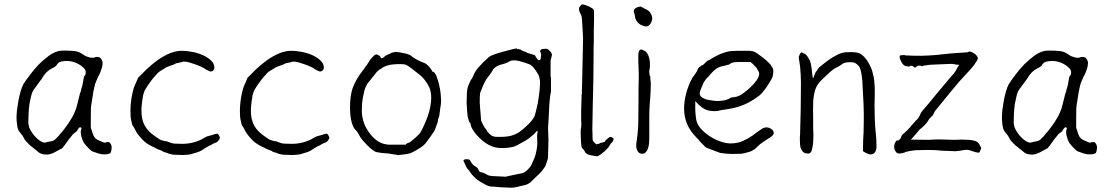

<svg xmlns="http://www.w3.org/2000/svg" viewBox="-20 -706 5136 889"><path d="M222.7 -390.6Q219.7 -389.6 216.8 -386.7Q214.8 -385.7 213.9 -384.8V-385.7L212.9 -384.8Q211.9 -383.8 210.9 -383.8H210L209 -382.8Q203.1 -377.9 197.3 -373Q192.4 -369.1 187.5 -362.3Q181.6 -355.5 178.7 -349.6Q175.8 -344.7 170.9 -337.9Q165 -331.1 159.2 -322.3L151.4 -311.5Q146.5 -303.7 140.6 -296.9Q129.9 -284.2 125 -264.6Q120.1 -245.1 116.2 -223.6Q113.3 -201.2 112.3 -180.7Q111.3 -160.2 111.3 -146.5Q111.3 -146.5 111.3 -137.7Q111.3 -133.8 112.3 -127.9Q113.3 -118.2 121.1 -103.5Q128.9 -89.8 139.6 -77.1Q151.4 -63.5 164.1 -54.7Q181.6 -43.9 190.4 -45.9Q197.3 -47.9 205.1 -49.8Q226.6 -52.7 233.4 -58.6Q240.2 -64.5 247.1 -72.3Q253.9 -78.1 256.8 -84Q266.6 -93.8 281.2 -113.3Q300.8 -138.7 315.4 -165Q330.1 -192.4 335.9 -215.8Q348.6 -266.6 349.6 -270.5Q353.5 -280.3 353.5 -282.2L354.5 -283.2L355.5 -291Q356.4 -293 359.4 -302.7Q361.3 -307.6 362.3 -314.5Q363.3 -319.3 364.3 -326.2Q365.2 -332 366.2 -336.9Q367.2 -342.8 368.2 -347.7Q370.1 -351.6 370.1 -354.5H371.1L372.1 -355.5Q377 -358.4 377 -373Q377 -382.8 366.2 -392.6Q357.4 -401.4 344.7 -408.7Q332 -416 317.4 -419.9Q303.7 -423.8 292 -423.8Q277.3 -423.8 262.7 -420.9Q249 -418 240.2 -401.4Q239.3 -401.4 239.3 -400.4H238.3Q237.3 -399.4 235.4 -397.5H234.4Q232.4 -395.5 230.5 -394.5Q225.6 -392.6 222.7 -390.6ZM477.5 7.8Q473.6 8.8 461.9 8.8Q450.2 8.8 436.5 4.9Q421.9 0 408.2 -4.9Q398.4 -8.8 372.1 -40Q364.3 -48.8 358.4 -69.3Q350.6 -93.8 356.4 -108.4Q359.4 -114.3 352.5 -116.2L350.6 -117.2L348.6 -116.2Q343.8 -112.3 340.8 -107.4Q336.9 -100.6 335 -97.7Q318.4 -86.9 314.5 -80.1Q305.7 -70.3 297.9 -59.6Q286.1 -43 277.8 -31.7Q269.5 -20.5 267.6 -19.5Q264.6 -17.6 231.4 0Q223.6 3.9 213.9 6.8Q205.1 9.8 196.3 9.8Q169.9 9.8 156.2 -2.9Q150.4 -8.8 139.6 -16.6Q128.9 -24.4 120.1 -32.2Q111.3 -40 103.5 -48.8Q95.7 -56.6 92.8 -62.5Q88.9 -70.3 85 -77.1Q81.1 -83 74.2 -90.8Q62.5 -102.5 59.6 -124Q56.6 -145.5 56.6 -161.1Q56.6 -175.8 58.6 -196.3Q61.5 -217.8 65.4 -240.2Q69.3 -261.7 75.2 -282.2Q81.1 -302.7 87.9 -315.4Q98.6 -333 118.2 -358.4Q136.7 -383.8 159.2 -407.2Q181.6 -429.7 207 -448.2Q231.4 -465.8 255.9 -470.7Q264.6 -471.7 271.5 -471.7Q279.3 -471.7 286.1 -471.7Q303.7 -471.7 323.2 -469.7Q341.8 -467.8 354.5 -460Q360.4 -456.1 367.2 -452.1Q376 -445.3 381.8 -444.3Q387.7 -442.4 393.6 -440.4Q400.4 -438.5 408.2 -438.5H409.2Q416 -438.5 421.9 -441.4L423.8 -442.4Q424.8 -442.4 428.7 -442.4H427.7H428.7Q443.4 -442.4 448.2 -433.6Q455.1 -423.8 455.1 -414.1Q455.1 -405.3 452.1 -393.6Q446.3 -377 445.3 -373Q441.4 -364.3 436.5 -353.5H435.5Q431.6 -343.8 426.8 -333Q420.9 -321.3 418 -307.6Q412.1 -282.2 412.1 -280.3Q403.3 -222.7 402.3 -217.8Q400.4 -211.9 400.4 -152.3V-119.1Q400.4 -111.3 403.3 -106.4Q404.3 -102.5 410.2 -85Q418 -61.5 440.4 -54.7Q447.3 -51.8 460.9 -45.9Q466.8 -43.9 471.7 -47.9Q481.4 -48.8 483.4 -47.9H484.4Q486.3 -47.9 490.2 -43Q494.1 -37.1 496.1 -31.2Q498 -22.5 496.1 -13.7Q494.1 -1 491.2 2.9Q488.3 4.9 477.5 7.8Z M929.7 -386.7Q927.7 -387.7 926.8 -388.7Q921.9 -392.6 908.2 -398.4Q895.5 -404.3 880.9 -409.2Q865.2 -414.1 852.5 -418Q838.9 -420.9 831.1 -420.9H830.1H829.1Q824.2 -418 805.7 -415Q798.8 -414.1 793 -412.1V-411.1Q788.1 -409.2 782.2 -406.2Q765.6 -401.4 749 -393.6Q738.3 -387.7 718.8 -375Q710 -369.1 701.2 -357.4Q691.4 -347.7 681.6 -334.5Q671.9 -321.3 663.1 -308.6Q655.3 -295.9 649.4 -286.1V-285.2Q645.5 -276.4 642.6 -264.6Q640.6 -253.9 638.7 -240.2Q636.7 -227.5 635.7 -214.8Q634.8 -202.1 634.8 -194.3V-193.4Q634.8 -152.3 650.4 -124Q667 -94.7 702.1 -72.3Q718.8 -60.5 720.7 -59.6Q727.5 -56.6 732.4 -55.7L745.1 -51.8L746.1 -52.7Q751 -52.7 756.8 -49.8Q774.4 -42 789.1 -41Q803.7 -40 822.3 -40Q851.6 -40 877 -46.9Q903.3 -53.7 926.8 -68.4Q936.5 -74.2 941.4 -75.2Q960 -80.1 961.4 -80.6Q962.9 -81.1 964.8 -81.5Q966.8 -82 971.7 -84Q975.6 -85.9 986.3 -86.9Q989.3 -86.9 993.2 -80.1Q998 -72.3 998 -68.4Q998 -62.5 993.2 -57.6Q986.3 -48.8 984.4 -47.9L969.7 -42Q964.8 -40 960.9 -37.1Q958 -35.2 956.1 -34.2Q944.3 -29.3 933.6 -22.5Q922.9 -15.6 910.2 -7.8Q900.4 -2 861.3 8.8H862.3Q862.3 8.8 861.3 8.8Q847.7 10.7 845.7 10.7Q838.9 10.7 827.1 11.7L793 10.7L779.3 9.8Q764.6 6.8 762.7 5.9Q750 0 743.2 -1Q737.3 -2 735.4 -3.9Q730.5 -8.8 724.6 -9.8Q712.9 -13.7 703.1 -18.6Q693.4 -24.4 683.6 -28.3Q655.3 -42 637.7 -61.5Q611.3 -89.8 604.5 -108.4Q601.6 -113.3 599.6 -117.2Q596.7 -120.1 595.7 -122.1Q593.8 -127 591.8 -129.9Q590.8 -133.8 589.8 -138.7Q585.9 -153.3 585 -164.1Q584 -175.8 584 -190.4Q584 -223.6 589.8 -256.8Q596.7 -297.9 608.4 -320.3Q613.3 -332 614.3 -334Q618.2 -340.8 618.2 -344.7Q638.7 -365.2 660.2 -386.7Q684.6 -409.2 710 -427.7Q736.3 -446.3 765.6 -459Q796.9 -471.7 825.2 -470.7Q841.8 -470.7 867.2 -466.3Q892.6 -461.9 916 -452.1Q939.5 -442.4 956.1 -426.8Q972.7 -412.1 972.7 -392.6Q972.7 -385.7 967.8 -380.4Q962.9 -375 955.1 -375Q950.2 -375 940.4 -380.9L933.6 -383.8L931.6 -385.7Z M1436.5 -386.7Q1434.6 -387.7 1433.6 -388.7Q1428.7 -392.6 1415 -398.4Q1402.3 -404.3 1387.7 -409.2Q1372.1 -414.1 1359.4 -418Q1345.7 -420.9 1337.9 -420.9H1336.9H1335.9Q1331.1 -418 1312.5 -415Q1305.7 -414.1 1299.8 -412.1V-411.1Q1294.9 -409.2 1289.1 -406.2Q1272.5 -401.4 1255.9 -393.6Q1245.1 -387.7 1225.6 -375Q1216.8 -369.1 1208 -357.4Q1198.2 -347.7 1188.5 -334.5Q1178.7 -321.3 1169.9 -308.6Q1162.1 -295.9 1156.2 -286.1V-285.2Q1152.3 -276.4 1149.4 -264.6Q1147.5 -253.9 1145.5 -240.2Q1143.6 -227.5 1142.6 -214.8Q1141.6 -202.1 1141.6 -194.3V-193.4Q1141.6 -152.3 1157.2 -124Q1173.8 -94.7 1209 -72.3Q1225.6 -60.5 1227.5 -59.6Q1234.4 -56.6 1239.3 -55.7L1252 -51.8L1252.9 -52.7Q1257.8 -52.7 1263.7 -49.8Q1281.2 -42 1295.9 -41Q1310.5 -40 1329.1 -40Q1358.4 -40 1383.8 -46.9Q1410.2 -53.7 1433.6 -68.4Q1443.4 -74.2 1448.2 -75.2Q1466.8 -80.1 1468.3 -80.6Q1469.7 -81.1 1471.7 -81.5Q1473.6 -82 1478.5 -84Q1482.4 -85.9 1493.2 -86.9Q1496.1 -86.9 1500 -80.1Q1504.9 -72.3 1504.9 -68.4Q1504.9 -62.5 1500 -57.6Q1493.2 -48.8 1491.2 -47.9L1476.6 -42Q1471.7 -40 1467.8 -37.1Q1464.8 -35.2 1462.9 -34.2Q1451.2 -29.3 1440.4 -22.5Q1429.7 -15.6 1417 -7.8Q1407.2 -2 1368.2 8.8H1369.1Q1369.1 8.8 1368.2 8.8Q1354.5 10.7 1352.5 10.7Q1345.7 10.7 1334 11.7L1299.8 10.7L1286.1 9.8Q1271.5 6.8 1269.5 5.9Q1256.8 0 1250 -1Q1244.1 -2 1242.2 -3.9Q1237.3 -8.8 1231.4 -9.8Q1219.7 -13.7 1210 -18.6Q1200.2 -24.4 1190.4 -28.3Q1162.1 -42 1144.5 -61.5Q1118.2 -89.8 1111.3 -108.4Q1108.4 -113.3 1106.4 -117.2Q1103.5 -120.1 1102.5 -122.1Q1100.6 -127 1098.6 -129.9Q1097.7 -133.8 1096.7 -138.7Q1092.8 -153.3 1091.8 -164.1Q1090.8 -175.8 1090.8 -190.4Q1090.8 -223.6 1096.7 -256.8Q1103.5 -297.9 1115.2 -320.3Q1120.1 -332 1121.1 -334Q1125 -340.8 1125 -344.7Q1145.5 -365.2 1167 -386.7Q1191.4 -409.2 1216.8 -427.7Q1243.2 -446.3 1272.5 -459Q1303.7 -471.7 1332 -470.7Q1348.6 -470.7 1374 -466.3Q1399.4 -461.9 1422.9 -452.1Q1446.3 -442.4 1462.9 -426.8Q1479.5 -412.1 1479.5 -392.6Q1479.5 -385.7 1474.6 -380.4Q1469.7 -375 1461.9 -375Q1457 -375 1447.3 -380.9L1440.4 -383.8L1438.5 -385.7Z M1943.4 -126Q1955.1 -151.4 1960.9 -168.9Q1968.8 -192.4 1972.7 -213.9Q1976.6 -236.3 1976.6 -252Q1976.6 -279.3 1968.8 -298.8Q1960.9 -317.4 1949.2 -332Q1936.5 -349.6 1919.9 -362.3Q1911.1 -369.1 1902.3 -376Q1893.6 -382.8 1883.8 -390.6Q1870.1 -400.4 1861.3 -405.3Q1852.5 -409.2 1835 -409.2Q1797.9 -409.2 1779.3 -404.3Q1759.8 -399.4 1745.1 -388.7Q1726.6 -377.9 1717.8 -364.3Q1713.9 -358.4 1691.4 -331.1Q1691.4 -331.1 1690.4 -330.1H1689.5V-329.1L1685.5 -324.2Q1681.6 -320.3 1677.7 -312.5Q1670.9 -300.8 1667 -285.6Q1663.1 -270.5 1660.2 -253.9Q1657.2 -237.3 1656.2 -221.2Q1655.3 -205.1 1655.3 -192.4Q1655.3 -171.9 1661.6 -148.4Q1668 -125 1681.6 -103.5Q1694.3 -82 1712.9 -65.4Q1728.5 -49.8 1752.9 -41Q1759.8 -39.1 1765.6 -38.1L1778.3 -36.1H1779.3H1856.4H1858.4L1859.4 -38.1Q1867.2 -44.9 1870.1 -44.4Q1873 -43.9 1880.9 -49.8Q1888.7 -55.7 1902.3 -67.4Q1918 -81.1 1924.8 -89.8Q1932.6 -100.6 1943.4 -126ZM1984.4 -89.8Q1968.8 -66.4 1962.9 -59.6Q1950.2 -41 1943.4 -35.2Q1939.5 -31.2 1925.8 -21.5Q1916 -15.6 1906.2 -9.8Q1901.4 -6.8 1891.6 -2Q1879.9 2.9 1878.9 3.9Q1857.4 8.8 1835.9 10.7Q1821.3 12.7 1818.4 11.7V10.7Q1817.4 10.7 1810.5 9.8L1783.2 5.9Q1783.2 4.9 1783.2 4.9V5.9Q1783.2 5.9 1783.2 5.9V4.9Q1778.3 4.9 1765.6 3.9Q1756.8 2.9 1747.1 2H1746.1Q1737.3 1 1727.5 -1Q1719.7 -2 1715.8 -4.9H1714.8Q1706.1 -10.7 1697.3 -17.6Q1686.5 -27.3 1676.8 -37.1Q1667 -46.9 1658.2 -57.6Q1647.5 -71.3 1646.5 -74.2Q1641.6 -84 1637.7 -89.8Q1634.8 -95.7 1626 -104.5H1627H1626Q1618.2 -112.3 1613.3 -125Q1608.4 -136.7 1605.5 -152.3Q1602.5 -167 1601.6 -181.6Q1600.6 -196.3 1600.6 -208Q1600.6 -236.3 1603.5 -256.8Q1606.4 -278.3 1612.3 -296.9Q1619.1 -315.4 1629.9 -335Q1645.5 -362.3 1657.2 -376Q1668 -389.6 1668 -390.6L1672.9 -398.4Q1677.7 -402.3 1683.6 -413.1Q1690.4 -424.8 1693.4 -428.7Q1706.1 -444.3 1710 -446.3V-447.3Q1713.9 -451.2 1716.8 -453.1Q1719.7 -454.1 1723.6 -454.1Q1725.6 -454.1 1729.5 -452.1H1730.5Q1742.2 -444.3 1742.2 -441.4Q1742.2 -437.5 1745.1 -436.5Q1749 -436.5 1751 -437.5L1753.9 -438.5L1754.9 -439.5H1755.9L1763.7 -447.3Q1763.7 -447.3 1767.6 -449.2Q1776.4 -454.1 1785.2 -457Q1793.9 -462.9 1797.9 -462.9Q1813.5 -464.8 1813.5 -466.8Q1814.5 -463.9 1816.4 -465.8L1817.4 -464.8H1819.3L1836.9 -462.9Q1839.8 -462.9 1840.8 -460.9H1841.8Q1857.4 -459 1865.2 -456.1Q1878.9 -452.1 1883.8 -447.3Q1886.7 -444.3 1903.3 -433.6Q1913.1 -427.7 1923.8 -422.9Q1944.3 -414.1 1945.3 -414.1Q1946.3 -414.1 1953.1 -410.2Q1958 -406.2 1962.9 -401.4Q1966.8 -397.5 1971.7 -391.6Q1975.6 -386.7 1980.5 -377.9L1981.4 -376L1982.4 -374H1984.4L1985.4 -373H1987.3Q1996.1 -367.2 2002 -350.6Q2008.8 -333 2013.7 -311.5Q2018.6 -290 2020.5 -270.5Q2022.5 -250 2022.5 -239.3Q2022.5 -227.5 2018.6 -205.1Q2015.6 -186.5 2013.7 -168Q2010.7 -164.1 2010.7 -159.2Q2009.8 -156.2 2007.8 -152.3V-151.4Q2006.8 -148.4 2006.8 -142.6Q2006.8 -139.6 2004.9 -135.7Q1993.2 -104.5 1992.2 -101.6Q1991.2 -100.6 1984.4 -89.8ZM1797.9 -462.9Q1797.9 -463.9 1797.9 -463.9Z M2470.7 -231.4Q2470.7 -231.4 2475.6 -265.6Q2478.5 -285.2 2479.5 -301.8Q2480.5 -319.3 2480.5 -326.2Q2480.5 -333 2477.5 -346.7Q2474.6 -359.4 2469.7 -365.2Q2463.9 -375 2459 -381.8Q2447.3 -397.5 2445.3 -398.4Q2435.5 -407.2 2431.6 -408.2Q2423.8 -410.2 2409.2 -416Q2401.4 -418.9 2382.8 -423.8Q2369.1 -426.8 2365.2 -426.8Q2357.4 -426.8 2352.5 -425.8Q2345.7 -425.8 2342.8 -423.8Q2333 -418 2321.3 -413.1Q2300.8 -407.2 2297.9 -406.2H2296.9Q2293.9 -405.3 2284.2 -401.4L2283.2 -400.4Q2277.3 -397.5 2271.5 -392.6H2270.5Q2264.6 -387.7 2254.9 -370.1Q2242.2 -353.5 2230.5 -336.9Q2222.7 -324.2 2213.9 -302.7Q2203.1 -276.4 2203.1 -275.4Q2201.2 -262.7 2201.2 -230.5Q2201.2 -224.6 2204.1 -192.4Q2207 -164.1 2207 -157.2Q2206.1 -148.4 2211.9 -137.7Q2220.7 -120.1 2223.6 -116.2Q2235.4 -101.6 2236.3 -97.7Q2238.3 -93.8 2251 -82Q2257.8 -76.2 2265.6 -74.2Q2270.5 -72.3 2283.2 -72.3Q2324.2 -71.3 2346.7 -77.6Q2369.1 -84 2385.3 -95.2Q2401.4 -106.4 2423.8 -127.9Q2446.3 -149.4 2455.1 -168Q2459 -176.8 2470.7 -231.4ZM2466.8 -77.1Q2469.7 -97.7 2468.8 -98.6Q2467.8 -102.5 2463.9 -97.7Q2458 -89.8 2451.2 -84Q2438.5 -72.3 2428.7 -65.4Q2418.9 -57.6 2400.4 -47.9Q2368.2 -29.3 2360.4 -27.3Q2335.9 -20.5 2303.7 -20.5Q2279.3 -20.5 2260.7 -27.3Q2237.3 -36.1 2217.8 -51.8Q2198.2 -67.4 2183.6 -85Q2165 -108.4 2161.1 -122.1Q2158.2 -135.7 2157.2 -136.7L2154.3 -139.6Q2153.3 -139.6 2150.4 -148.4Q2146.5 -160.2 2145.5 -166L2142.6 -194.3L2140.6 -231.4L2141.6 -270.5Q2142.6 -292 2145.5 -300.8Q2147.5 -308.6 2159.2 -334Q2167 -342.8 2172.9 -358.4Q2183.6 -388.7 2243.2 -441.4Q2256.8 -454.1 2339.8 -474.6Q2351.6 -477.5 2358.4 -479.5Q2366.2 -481.4 2374 -481.4V-480.5V-478.5H2382.8Q2386.7 -476.6 2389.6 -476.6L2391.6 -475.6Q2394.5 -472.7 2404.3 -468.8Q2413.1 -465.8 2413.1 -465.8H2414.1Q2420.9 -460.9 2424.8 -460Q2426.8 -459 2432.6 -458V-457L2438.5 -456.1Q2444.3 -455.1 2445.3 -454.1Q2450.2 -452.1 2457 -450.2V-449.2L2458 -448.2Q2459 -446.3 2462.9 -439.5Q2467.8 -431.6 2471.7 -428.7Q2478.5 -423.8 2482.4 -431.6L2483.4 -432.6V-433.6Q2483.4 -434.6 2484.4 -442.4Q2486.3 -447.3 2485.4 -454.1V-455.1Q2485.4 -455.1 2483.4 -461.9L2482.4 -465.8H2481.4Q2480.5 -465.8 2480.5 -466.8L2481.4 -471.7Q2482.4 -473.6 2483.4 -474.6Q2484.4 -476.6 2486.3 -477.5Q2489.3 -478.5 2497.1 -479.5Q2502.9 -480.5 2507.8 -480.5Q2511.7 -479.5 2514.6 -478.5H2515.6Q2519.5 -476.6 2520.5 -475.6Q2523.4 -472.7 2527.3 -467.8Q2528.3 -466.8 2530.3 -465.8Q2531.2 -463.9 2532.2 -461.9Q2534.2 -458 2535.2 -456.1Q2535.2 -452.1 2535.2 -448.2Q2534.2 -443.4 2532.2 -437.5V-436.5Q2529.3 -429.7 2529.3 -421.9V-394.5Q2529.3 -380.9 2529.3 -373Q2528.3 -353.5 2531.2 -342.8V-291Q2531.2 -276.4 2530.3 -276.4H2529.3H2530.3Q2529.3 -275.4 2527.3 -260.7V-259.8Q2526.4 -257.8 2523.4 -219.7Q2523.4 -219.7 2520.5 -160.2L2517.6 -114.3L2519.5 -56.6Q2519.5 -47.9 2518.6 -21.5Q2517.6 28.3 2516.6 30.3Q2513.7 36.1 2512.7 41V42Q2510.7 48.8 2504.9 63.5Q2503.9 65.4 2496.1 76.2Q2491.2 83 2489.3 85.9Q2487.3 87.9 2487.3 87.9L2474.6 101.6Q2473.6 101.6 2473.6 102.5H2472.7Q2470.7 104.5 2439.5 134.8Q2429.7 145.5 2412.1 150.4L2378.9 158.2Q2375 159.2 2361.3 162.1Q2353.5 163.1 2343.8 163.1Q2335 163.1 2300.8 161.1Q2266.6 158.2 2264.6 158.2Q2246.1 158.2 2234.4 152.3Q2225.6 148.4 2201.2 133.8Q2183.6 123 2179.7 117.2Q2166 104.5 2159.2 94.7Q2154.3 85.9 2150.4 82Q2143.6 76.2 2138.7 66.4Q2137.7 64.5 2131.8 50.8Q2127 42 2126 38.1Q2126 34.2 2128.9 33.2Q2133.8 31.2 2141.6 31.2Q2153.3 31.2 2155.3 35.2Q2166 53.7 2171.9 58.6Q2189.5 69.3 2192.4 74.2Q2200.2 90.8 2204.1 90.8Q2209 91.8 2210.9 91.8Q2210.9 91.8 2210.9 91.8H2210Q2210.9 91.8 2210.9 91.8Q2210.9 91.8 2210.9 91.8Q2223.6 95.7 2234.4 102.5Q2243.2 108.4 2263.7 109.4L2323.2 112.3L2324.2 111.3Q2325.2 111.3 2360.4 103.5Q2391.6 97.7 2394.5 96.7Q2407.2 94.7 2420.9 82Q2434.6 69.3 2440.9 56.6Q2447.3 43.9 2454.1 26.9Q2460.9 9.8 2464.4 -10.7Q2467.8 -31.2 2467.8 -42Q2466.8 -58.6 2466.8 -77.1Z M2723.6 -76.2Q2723.6 -66.4 2723.6 -66.4V-65.4Q2724.6 -53.7 2726.6 -51.8L2738.3 -40L2740.2 -38.1H2743.2L2750 -40Q2752.9 -40 2756.8 -42Q2761.7 -45.9 2764.6 -44.9Q2767.6 -44.9 2773.4 -47.9V-46.9L2777.3 -48.8L2780.3 -49.8L2782.2 -50.8V-53.7V-54.7Q2798.8 -70.3 2805.7 -72.3Q2809.6 -72.3 2816.4 -68.4Q2822.3 -64.5 2821.3 -60.5V-59.6L2819.3 -57.6V-55.7V-54.7Q2818.4 -51.8 2814.5 -47.9Q2811.5 -44.9 2809.6 -43Q2806.6 -40 2805.7 -37.1Q2797.9 -25.4 2796.9 -23.4Q2789.1 -14.6 2780.3 -5.9Q2770.5 2 2759.8 9.8Q2752 16.6 2743.2 17.6L2714.8 12.7Q2714.8 12.7 2714.8 12.7Q2714.8 12.7 2714.8 12.7Q2707 10.7 2701.2 8.8Q2694.3 4.9 2692.4 2H2691.4Q2688.5 -2 2686.5 -6.8Q2683.6 -12.7 2677.7 -17.6Q2672.9 -25.4 2671.9 -29.3Q2670.9 -33.2 2669.9 -53.7Q2668.9 -79.1 2668.9 -83Q2668.9 -92.8 2668.9 -105.5Q2671.9 -118.2 2671.9 -132.8Q2670.9 -138.7 2670.9 -165Q2669.9 -180.7 2672.9 -257.8Q2673.8 -259.8 2672.9 -263.7Q2672.9 -266.6 2672.9 -268.6L2673.8 -269.5Q2673.8 -276.4 2674.8 -277.3V-279.3Q2674.8 -281.2 2673.8 -284.2Q2673.8 -287.1 2674.8 -298.8Q2675.8 -315.4 2677.7 -430.7Q2677.7 -440.4 2678.7 -476.1Q2679.7 -511.7 2679.7 -525.4Q2679.7 -538.1 2674.8 -614.3Q2673.8 -629.9 2671.9 -633.8Q2668.9 -639.6 2666 -645.5Q2664.1 -648.4 2664.1 -650.4Q2663.1 -652.3 2662.1 -655.3Q2661.1 -658.2 2661.1 -666Q2661.1 -671.9 2667 -678.7Q2672.9 -686.5 2678.7 -685.5Q2682.6 -685.5 2690.4 -682.6Q2699.2 -679.7 2708 -675.8Q2716.8 -670.9 2722.7 -667Q2728.5 -662.1 2729.5 -659.2Q2730.5 -655.3 2730.5 -644.5Q2730.5 -629.9 2730.5 -609.4Q2730.5 -588.9 2729.5 -565.4Q2729.5 -542 2729.5 -519.5Q2729.5 -497.1 2728.5 -481.4V-459Q2728.5 -401.4 2727.5 -344.7Q2726.6 -302.7 2725.6 -259.8Q2724.6 -243.2 2724.6 -216.8Q2724.6 -190.4 2723.6 -162.1Q2722.7 -111.3 2722.7 -110.4Q2722.7 -109.4 2723.6 -76.2ZM2809.6 -43Q2809.6 -43 2809.6 -43Z M2918 -641.6Q2916 -645.5 2915 -649.4Q2913.1 -659.2 2919.9 -666Q2926.8 -672.9 2946.3 -675.8Q2951.2 -673.8 2972.7 -662.1Q2983.4 -656.2 2987.3 -652.3Q2991.2 -647.5 2995.6 -638.7Q3000 -629.9 3000 -622.1Q3000 -609.4 2992.2 -596.7Q2983.4 -585 2976.6 -584Q2969.7 -583 2962.9 -585Q2956.1 -586.9 2950.2 -589.4Q2944.3 -591.8 2937.5 -597.7Q2930.7 -603.5 2927.2 -609.4Q2923.8 -615.2 2921.9 -620.1Q2919.9 -632.8 2918 -641.6ZM2991.2 -351.6V-341.8V-340.8L2993.2 -324.2V-315.4Q2993.2 -285.2 2991.2 -259.8L2988.3 -220.7Q2986.3 -194.3 2986.3 -164.1V-66.4Q2986.3 -56.6 2985.4 -43.9Q2984.4 -31.2 2980.5 -19.5Q2977.5 -8.8 2969.7 -1Q2963.9 5.9 2953.1 5.9Q2939.5 5.9 2932.6 -5.9Q2925.8 -18.6 2925.8 -30.3Q2925.8 -44.9 2928.7 -58.6Q2935.5 -105.5 2935.5 -149.4Q2935.5 -194.3 2936.5 -241.2Q2936.5 -266.6 2936.5 -291Q2937.5 -316.4 2937.5 -342.8V-370.1L2935.5 -423.8V-451.2Q2935.5 -459 2938.5 -468.8Q2941.4 -476.6 2948.2 -476.6H2953.1L2958 -472.7Q2960.9 -471.7 2963.9 -471.7L2964.8 -470.7Q2972.7 -465.8 2977.5 -458Q2982.4 -449.2 2985.4 -439Q2988.3 -428.7 2989.3 -417V-396.5L2986.3 -378.9V-377.9V-370.1Q2986.3 -368.2 2987.3 -362.3Q2987.3 -355.5 2991.2 -351.6Z M3214.8 -58.6Q3212.9 -61.5 3207 -66.4Q3205.1 -69.3 3203.1 -70.3Q3202.1 -71.3 3201.2 -72.3V-73.2Q3147.5 -127.9 3147.5 -203.1Q3147.5 -236.3 3156.7 -272Q3166 -307.6 3181.6 -337.9H3182.6Q3183.6 -342.8 3186.5 -347.2Q3189.5 -351.6 3192.4 -354.5L3193.4 -355.5L3205.1 -373Q3208 -377 3209 -380.9Q3210.9 -384.8 3212.9 -389.6Q3214.8 -392.6 3217.3 -395Q3219.7 -397.5 3223.6 -398.4L3224.6 -399.4H3226.6V-401.4V-403.3H3228.5H3229.5H3230.5Q3232.4 -404.3 3234.4 -405.3Q3238.3 -407.2 3241.2 -411.1Q3244.1 -415 3248 -418Q3252 -420.9 3255.9 -424.8Q3267.6 -428.7 3275.4 -435.5Q3297.9 -448.2 3315.4 -456.1Q3333 -462.9 3352.5 -467.8Q3363.3 -469.7 3372.1 -469.7Q3380.9 -469.7 3391.6 -470.7H3439.5Q3445.3 -470.7 3453.1 -470.7Q3460 -469.7 3468.8 -467.8Q3475.6 -465.8 3488.3 -457Q3501 -448.2 3514.6 -437.5Q3528.3 -426.8 3540 -415Q3550.8 -404.3 3552.7 -398.4L3553.7 -397.5Q3560.5 -388.7 3560.5 -377.9Q3560.5 -356.4 3554.7 -344.7Q3548.8 -332 3537.1 -314.5Q3532.2 -306.6 3527.8 -300.3Q3523.4 -293.9 3517.6 -287.1Q3512.7 -280.3 3507.8 -274.9Q3502.9 -269.5 3496.1 -263.7Q3460 -236.3 3425.8 -221.7Q3391.6 -207 3346.7 -200.2L3320.3 -196.3Q3303.7 -191.4 3291 -191.4Q3260.7 -191.4 3244.1 -200.2Q3226.6 -209 3208 -228.5L3203.1 -233.4L3199.2 -238.3V-231.4V-225.6V-203.1Q3199.2 -187.5 3201.2 -170.9Q3202.1 -154.3 3207 -139.6Q3213.9 -121.1 3231.4 -103.5Q3249 -85.9 3271 -72.3Q3293 -58.6 3316.4 -50.8Q3340.8 -42 3362.3 -42Q3395.5 -42 3420.9 -53.7Q3446.3 -65.4 3466.8 -80.1Q3476.6 -87.9 3485.4 -94.2Q3494.1 -100.6 3502 -105.5Q3514.6 -116.2 3530.3 -116.2Q3540 -116.2 3551.8 -108.4Q3562.5 -100.6 3562.5 -90.8V-87.9Q3560.5 -81.1 3555.7 -77.1Q3548.8 -71.3 3543 -67.4H3542Q3531.2 -60.5 3520 -53.2Q3508.8 -45.9 3499 -38.1Q3491.2 -31.2 3485.4 -25.4L3474.6 -15.6Q3467.8 -10.7 3460.9 -7.3Q3454.1 -3.9 3446.3 -2H3445.3Q3428.7 3.9 3412.1 5.9Q3394.5 6.8 3375 6.8Q3355.5 6.8 3341.8 5.4Q3328.1 3.9 3314.5 2L3288.1 -7.8Q3274.4 -12.7 3254.9 -20.5Q3252.9 -20.5 3252 -21.5Q3251 -22.5 3249 -23.4V-24.4H3248Q3244.1 -26.4 3243.2 -27.3L3242.2 -28.3V-29.3Q3238.3 -34.2 3234.4 -37.1Q3230.5 -40 3227.5 -43.9Q3224.6 -47.9 3220.7 -50.8Q3217.8 -53.7 3214.8 -58.6ZM3231.4 -307.6Q3229.5 -302.7 3224.6 -292Q3219.7 -279.3 3219.7 -273.4Q3219.7 -262.7 3230.5 -254.9Q3239.3 -249 3251 -245.1H3252Q3265.6 -242.2 3279.3 -240.2Q3293 -238.3 3300.8 -238.3Q3310.5 -238.3 3327.1 -240.2Q3343.8 -243.2 3351.6 -247.1H3352.5Q3362.3 -253.9 3367.2 -254.9Q3372.1 -255.9 3381.8 -256.8Q3396.5 -257.8 3416 -270.5Q3434.6 -283.2 3452.1 -299.3Q3469.7 -315.4 3482.4 -333Q3495.1 -350.6 3495.1 -365.2Q3495.1 -371.1 3490.2 -378.9Q3486.3 -386.7 3481.4 -394.5L3479.5 -395.5V-396.5Q3475.6 -397.5 3474.6 -400.4Q3471.7 -404.3 3468.8 -406.2V-407.2Q3463.9 -411.1 3461.9 -413.1L3457 -417V-418L3456.1 -418.9H3455.1H3454.1H3399.4Q3391.6 -418.9 3383.8 -418Q3368.2 -417 3358.4 -409.2Q3355.5 -407.2 3353.5 -406.2Q3352.5 -406.2 3352.5 -406.2Q3350.6 -406.2 3347.7 -405.3L3334 -401.4Q3322.3 -399.4 3313.5 -396.5Q3304.7 -393.6 3297.9 -388.7Q3291 -383.8 3284.2 -377.9Q3277.3 -371.1 3269.5 -362.3Q3261.7 -353.5 3257.8 -348.6Q3252 -343.8 3247.1 -337.9V-336.9Q3244.1 -332 3240.2 -327.1Q3235.4 -320.3 3231.4 -307.6Z M3975.6 -5.9Q3975.6 -40 3976.6 -57.6L3978.5 -91.8Q3979.5 -108.4 3979.5 -143.6V-178.7Q3979.5 -202.1 3978.5 -222.7Q3977.5 -244.1 3975.6 -275.4Q3974.6 -305.7 3972.7 -331.1Q3970.7 -356.4 3966.8 -374Q3962.9 -391.6 3957 -399.4Q3953.1 -405.3 3941.4 -413.1Q3935.5 -418 3917 -418Q3891.6 -418 3881.8 -411.1Q3869.1 -400.4 3853.5 -393.6Q3835.9 -384.8 3817.4 -367.2Q3799.8 -350.6 3781.2 -333Q3759.8 -309.6 3753.9 -288.1Q3745.1 -255.9 3745.1 -225.6Q3744.1 -191.4 3745.1 -162.1Q3745.1 -132.8 3745.1 -108.4Q3745.1 -104.5 3746.1 -91.8Q3746.1 -80.1 3746.1 -73.2Q3746.1 -59.6 3745.1 -45.9Q3743.2 -25.4 3738.3 -8.8Q3733.4 4.9 3723.6 4.9Q3707 4.9 3700.2 -1Q3693.4 -6.8 3689.5 -15.6Q3685.5 -23.4 3684.6 -35.2Q3683.6 -46.9 3683.6 -58.6Q3683.6 -65.4 3683.6 -71.3Q3684.6 -78.1 3684.6 -84Q3686.5 -143.6 3687.5 -203.6Q3688.5 -263.7 3688.5 -324.2Q3688.5 -341.8 3687.5 -359.4Q3685.5 -392.6 3684.6 -397.5Q3683.6 -406.2 3681.6 -418Q3678.7 -431.6 3678.7 -435.5Q3678.7 -441.4 3678.7 -443.4Q3679.7 -445.3 3682.6 -453.1Q3683.6 -458 3687.5 -460.9Q3689.5 -463.9 3693.4 -463.9Q3696.3 -460.9 3699.2 -459H3702.1L3704.1 -458Q3713.9 -454.1 3723.6 -436.5Q3731.4 -424.8 3734.4 -411.1Q3736.3 -399.4 3738.3 -386.7Q3739.3 -372.1 3741.2 -359.4L3744.1 -341.8L3751 -358.4Q3753.9 -369.1 3760.7 -377Q3767.6 -386.7 3772.5 -393.6Q3777.3 -398.4 3789.1 -407.2Q3800.8 -417 3814.5 -426.8Q3828.1 -436.5 3842.8 -444.8Q3857.4 -453.1 3864.3 -456.1Q3877.9 -461.9 3892.6 -463.9Q3907.2 -464.8 3921.9 -464.8Q3951.2 -464.8 3964.8 -456.1Q3979.5 -447.3 3995.1 -425.8Q4010.7 -401.4 4018.6 -377Q4026.4 -351.6 4028.3 -327.1Q4030.3 -308.6 4030.3 -289.1Q4030.3 -282.2 4030.3 -266.6Q4029.3 -249 4029.3 -219.7Q4029.3 -196.3 4030.3 -159.7Q4031.2 -123 4035.2 -86.9Q4038.1 -62.5 4038.1 -37.1Q4038.1 -29.3 4038.1 -20.5Q4037.1 -12.7 4034.2 -5.9Q4031.2 1 4025.4 4.9Q4017.6 9.8 4007.8 8.8Q4003.9 8.8 3989.3 2Q3985.4 1 3982.4 -2Q3975.6 -5.9 3975.6 -5.9ZM4025.4 4.9ZM3772.5 -393.6Z M4516.6 -3.9V-2.9Q4514.6 1 4510.7 1Q4500 0 4485.4 -4.9L4471.7 -9.8Q4465.8 -11.7 4463.4 -11.7Q4460.9 -11.7 4456.1 -12.2Q4451.2 -12.7 4448.2 -11.7Q4443.4 -11.7 4439.5 -10.7L4423.8 -7.8Q4418 -6.8 4403.3 -5.9H4402.3Q4396.5 -5.9 4391.6 -6.3Q4386.7 -6.8 4379.9 -6.8Q4354.5 -7.8 4351.6 -7.8Q4342.8 -7.8 4334 -8.8Q4325.2 -9.8 4315.4 -10.7Q4297.9 -11.7 4278.3 -11.7Q4250 -11.7 4223.6 -10.7Q4204.1 -9.8 4178.7 -3.9Q4173.8 -2.9 4168.9 0Q4164.1 1 4159.2 2.9Q4151.4 4.9 4141.6 4.9Q4131.8 3.9 4126 -5.9Q4119.1 -17.6 4120.1 -28.3Q4120.1 -32.2 4121.6 -37.6Q4123 -43 4126 -47.9Q4128.9 -51.8 4130.9 -54.7Q4134.8 -55.7 4134.8 -55.7H4140.6L4141.6 -58.6Q4142.6 -58.6 4143.6 -59.6Q4144.5 -60.5 4144.5 -60.5H4146.5L4149.4 -64.5V-66.4H4151.4V-69.3Q4153.3 -72.3 4154.3 -76.2V-77.1Q4157.2 -82 4164.1 -87.9H4165Q4166 -89.8 4167 -89.8L4168 -90.8L4173.8 -96.7Q4174.8 -97.7 4175.8 -98.6H4176.8Q4179.7 -102.5 4182.6 -104.5Q4185.5 -107.4 4189.5 -112.3Q4193.4 -116.2 4193.4 -116.2L4200.2 -125Q4200.2 -125 4204.1 -128.9L4219.7 -146.5Q4227.5 -154.3 4230.5 -157.2Q4234.4 -164.1 4238.3 -169.9L4244.1 -183.6L4252 -194.3Q4283.2 -229.5 4312.5 -266.6Q4342.8 -303.7 4373 -338.9Q4384.8 -351.6 4396 -365.2Q4407.2 -378.9 4415 -396.5L4421.9 -406.2H4411.1Q4398.4 -408.2 4396.5 -409.2Q4393.6 -410.2 4381.8 -410.2L4287.1 -406.2Q4262.7 -402.3 4257.8 -402.3Q4253.9 -402.3 4251 -399.4H4248Q4246.1 -401.4 4243.2 -401.4Q4240.2 -402.3 4237.3 -402.3Q4229.5 -402.3 4221.7 -396.5Q4219.7 -394.5 4217.8 -392.6H4215.8Q4208 -401.4 4198.2 -401.4H4192.4V-397.5Q4184.6 -398.4 4176.8 -399.4Q4160.2 -401.4 4149.4 -427.7Q4145.5 -436.5 4145.5 -442.4Q4145.5 -449.2 4151.4 -450.2Q4160.2 -450.2 4166 -451.2Q4168.9 -451.2 4170.9 -450.2Q4171.9 -450.2 4175.8 -449.2H4180.7Q4243.2 -445.3 4311.5 -451.2Q4385.7 -460 4459 -463.9Q4460.9 -463.9 4463.9 -465.8H4464.8L4465.8 -466.8Q4465.8 -466.8 4469.7 -467.8Q4474.6 -466.8 4481.4 -463.9Q4488.3 -460 4494.1 -456.1Q4501 -451.2 4503.9 -445.3Q4507.8 -440.4 4507.8 -436.5Q4507.8 -431.6 4502 -422.9Q4496.1 -413.1 4488.3 -402.3Q4480.5 -392.6 4471.7 -382.8Q4462.9 -373 4459 -369.1Q4418.9 -327.1 4383.8 -283.2Q4311.5 -195.3 4310.5 -193.4Q4305.7 -188.5 4304.7 -180.7L4302.7 -179.7V-177.7L4300.8 -175.8V-174.8Q4300.8 -174.8 4298.8 -171.9L4285.2 -158.2Q4280.3 -153.3 4277.3 -146.5Q4271.5 -136.7 4259.8 -125Q4248 -113.3 4239.3 -107.4L4237.3 -105.5Q4228.5 -94.7 4222.7 -87.9Q4212.9 -76.2 4209 -72.3L4197.3 -59.6L4270.5 -58.6Q4295.9 -58.6 4297.9 -59.6Q4309.6 -60.5 4324.2 -60.5L4400.4 -58.6Q4403.3 -58.6 4432.6 -59.6Q4449.2 -59.6 4464.8 -58.6Q4483.4 -57.6 4497.1 -52.7Q4509.8 -48.8 4518.6 -30.3V-29.3Q4521.5 -25.4 4521.5 -24.4Q4523.4 -22.5 4523.4 -20.5Q4523.4 -18.6 4521.5 -14.6L4518.6 -8.8ZM4219.7 -146.5V-145.5Q4219.7 -145.5 4219.7 -146.5Z M4785.2 -390.6Q4782.2 -389.6 4779.3 -386.7Q4777.3 -385.7 4776.4 -384.8V-385.7L4775.4 -384.8Q4774.4 -383.8 4773.4 -383.8H4772.5L4771.5 -382.8Q4765.6 -377.9 4759.8 -373Q4754.9 -369.1 4750 -362.3Q4744.1 -355.5 4741.2 -349.6Q4738.3 -344.7 4733.4 -337.9Q4727.5 -331.1 4721.7 -322.3L4713.9 -311.5Q4709 -303.7 4703.1 -296.9Q4692.4 -284.2 4687.5 -264.6Q4682.6 -245.1 4678.7 -223.6Q4675.8 -201.2 4674.8 -180.7Q4673.8 -160.2 4673.8 -146.5Q4673.8 -146.5 4673.8 -137.7Q4673.8 -133.8 4674.8 -127.9Q4675.8 -118.2 4683.6 -103.5Q4691.4 -89.8 4702.1 -77.1Q4713.9 -63.5 4726.6 -54.7Q4744.1 -43.9 4752.9 -45.9Q4759.8 -47.9 4767.6 -49.8Q4789.1 -52.7 4795.9 -58.6Q4802.7 -64.5 4809.6 -72.3Q4816.4 -78.1 4819.3 -84Q4829.1 -93.8 4843.8 -113.3Q4863.3 -138.7 4877.9 -165Q4892.6 -192.4 4898.4 -215.8Q4911.1 -266.6 4912.1 -270.5Q4916 -280.3 4916 -282.2L4917 -283.2L4918 -291Q4918.9 -293 4921.9 -302.7Q4923.8 -307.6 4924.8 -314.5Q4925.8 -319.3 4926.8 -326.2Q4927.7 -332 4928.7 -336.9Q4929.7 -342.8 4930.7 -347.7Q4932.6 -351.6 4932.6 -354.5H4933.6L4934.6 -355.5Q4939.5 -358.4 4939.5 -373Q4939.5 -382.8 4928.7 -392.6Q4919.9 -401.4 4907.2 -408.7Q4894.5 -416 4879.9 -419.9Q4866.2 -423.8 4854.5 -423.8Q4839.8 -423.8 4825.2 -420.9Q4811.5 -418 4802.7 -401.4Q4801.8 -401.4 4801.8 -400.4H4800.8Q4799.8 -399.4 4797.9 -397.5H4796.9Q4794.9 -395.5 4793 -394.5Q4788.1 -392.6 4785.2 -390.6ZM5040 7.8Q5036.1 8.8 5024.4 8.8Q5012.7 8.8 4999 4.9Q4984.4 0 4970.7 -4.9Q4960.9 -8.8 4934.6 -40Q4926.8 -48.8 4920.9 -69.3Q4913.1 -93.8 4918.9 -108.4Q4921.9 -114.3 4915 -116.2L4913.1 -117.2L4911.1 -116.2Q4906.2 -112.3 4903.3 -107.4Q4899.4 -100.6 4897.5 -97.7Q4880.9 -86.9 4877 -80.1Q4868.2 -70.3 4860.4 -59.6Q4848.6 -43 4840.3 -31.7Q4832 -20.5 4830.1 -19.5Q4827.1 -17.6 4793.9 0Q4786.1 3.9 4776.4 6.8Q4767.6 9.8 4758.8 9.8Q4732.4 9.8 4718.8 -2.9Q4712.9 -8.8 4702.1 -16.6Q4691.4 -24.4 4682.6 -32.2Q4673.8 -40 4666 -48.8Q4658.2 -56.6 4655.3 -62.5Q4651.4 -70.3 4647.5 -77.1Q4643.6 -83 4636.7 -90.8Q4625 -102.5 4622.1 -124Q4619.1 -145.5 4619.1 -161.1Q4619.1 -175.8 4621.1 -196.3Q4624 -217.8 4627.9 -240.2Q4631.8 -261.7 4637.7 -282.2Q4643.6 -302.7 4650.4 -315.4Q4661.1 -333 4680.7 -358.4Q4699.2 -383.8 4721.7 -407.2Q4744.1 -429.7 4769.5 -448.2Q4793.9 -465.8 4818.4 -470.7Q4827.1 -471.7 4834 -471.7Q4841.8 -471.7 4848.6 -471.7Q4866.2 -471.7 4885.7 -469.7Q4904.3 -467.8 4917 -460Q4922.9 -456.1 4929.7 -452.1Q4938.5 -445.3 4944.3 -444.3Q4950.2 -442.4 4956.1 -440.4Q4962.9 -438.5 4970.7 -438.5H4971.7Q4978.5 -438.5 4984.4 -441.4L4986.3 -442.4Q4987.3 -442.4 4991.2 -442.4H4990.2H4991.2Q5005.9 -442.4 5010.7 -433.6Q5017.6 -423.8 5017.6 -414.1Q5017.6 -405.3 5014.6 -393.6Q5008.8 -377 5007.8 -373Q5003.9 -364.3 4999 -353.5H4998Q4994.1 -343.8 4989.3 -333Q4983.4 -321.3 4980.5 -307.6Q4974.6 -282.2 4974.6 -280.3Q4965.8 -222.7 4964.8 -217.8Q4962.9 -211.9 4962.9 -152.3V-119.1Q4962.9 -111.3 4965.8 -106.4Q4966.8 -102.5 4972.7 -85Q4980.5 -61.5 5002.9 -54.7Q5009.8 -51.8 5023.4 -45.9Q5029.3 -43.9 5034.2 -47.9Q5043.9 -48.8 5045.9 -47.9H5046.9Q5048.8 -47.9 5052.7 -43Q5056.6 -37.1 5058.6 -31.2Q5060.5 -22.5 5058.6 -13.7Q5056.6 -1 5053.7 2.9Q5050.8 4.9 5040 7.8Z"/></svg>

Font: ToneOZ-YinPZ-Tsuipita-TC
Style: Regular
Weight: 400
Designer: ÂÆ£ÂøóÂáåJeffrey Xuan(jeffreyx@gmail.com, ToneOZ.com) ÈòøÂù§(cjkFonts)
Foundry: ToneOZ
Version: Version 0.24071